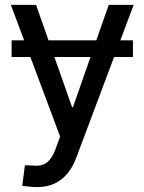

<svg xmlns="http://www.w3.org/2000/svg" viewBox="-20 -549 583 775"><path d="M516.6 -386.2V-318.8H26.9V-386.2ZM132.3 206.1Q114.3 206.1 98.1 204.3Q82 202.6 69.8 201.2L80.6 118.2L112.3 119.1Q146 123.5 167.7 107.9Q189.5 92.3 203.6 54.2L222.7 2.4L23.9 -529.3H125.5L271 -116.2H274.4L418.9 -529.3H519.5L288.1 86.9Q273.9 125.5 251.5 152.1Q229 178.7 199 192.4Q168.9 206.1 132.3 206.1Z"/></svg>

Font: Inter Cardless Tabular
Style: Regular
Weight: 400
Designer: Rasmus Andersson
Foundry: rsms
Version: Version 4.000;git-4fc901f